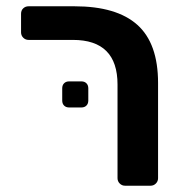

<svg xmlns="http://www.w3.org/2000/svg" viewBox="-20 -591 586 611"><path d="M47 0ZM354 -24V-322Q354 -464 212 -464H71Q61 -464 54 -471Q47 -478 47 -488V-547Q47 -558 54 -564.5Q61 -571 71 -571H217Q351 -571 417 -512Q483 -453 483 -327V-24Q483 -14 476 -7Q469 0 459 0H378Q368 0 361 -7Q354 -14 354 -24ZM178 -271V-310Q178 -320 184 -326Q190 -332 200 -332H239Q249 -332 255 -326Q261 -320 261 -310V-271Q261 -261 255 -255Q249 -249 239 -249H200Q190 -249 184 -255Q178 -261 178 -271Z"/></svg>

Font: Hezaedrus Medium
Style: Regular
Weight: 500
Designer: Hubert & Fischer
Foundry: Hubert & Fischer
Version: Version 1.10;September 3, 2019;FontCreator 11.5.0.2425 64-bi